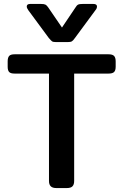

<svg xmlns="http://www.w3.org/2000/svg" viewBox="-20 -956 627 976"><path d="M228 -763 124 -904Q116 -915 116 -923Q116 -936 134 -936H187Q204 -936 211 -932.5Q218 -929 226 -917L295 -816L363 -917Q370 -929 377 -932.5Q384 -936 402 -936H454Q473 -936 473 -923Q473 -913 465 -904L361 -763Q352 -750 345.5 -746Q339 -742 323 -742H266Q250 -742 244.5 -746Q239 -750 228 -763ZM229 -36V-582H54Q34 -582 26.5 -590Q19 -598 19 -617V-644Q19 -663 26.5 -671.5Q34 -680 54 -680H532Q552 -680 560 -671.5Q568 -663 568 -644V-617Q568 -598 560 -590Q552 -582 532 -582H357V-36Q357 -18 348.5 -9Q340 0 319 0H267Q247 0 238 -9Q229 -18 229 -36Z"/></svg>

Font: Mitr
Style: Regular
Weight: 400
Designer: Thanarat Vachiruckul
Foundry: Cadson Demak
Version: Version 1.002